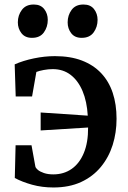

<svg xmlns="http://www.w3.org/2000/svg" viewBox="-20 -818 568 850"><path d="M216.5 12Q166.5 12 122.2 -0.2Q78 -12.5 45.5 -30L49 -175H119.5L136.5 -81Q138 -74 147.5 -66Q157 -58 174.5 -52Q192 -46 216 -46Q262.5 -46 297.2 -70.2Q332 -94.5 351.2 -141Q370.5 -187.5 370 -253.5L160 -240.5V-320L368.5 -306Q365 -368.5 345.5 -414.8Q326 -461 292.8 -486.5Q259.5 -512 213.5 -512Q194 -512 173.8 -508.2Q153.5 -504.5 141 -499.5L122 -391H49.5L45 -533Q82 -549.5 129.8 -559.5Q177.5 -569.5 223 -569.5Q291.5 -569.5 342.5 -550Q393.5 -530.5 427.8 -494.2Q462 -458 479 -407Q496 -356 496 -292Q496 -231 478.8 -176.2Q461.5 -121.5 426.5 -79Q391.5 -36.5 339 -12.2Q286.5 12 216.5 12ZM121 -650.5Q91 -650.5 75 -671Q59 -691.5 59 -719Q59 -750.5 76.8 -774.2Q94.5 -798 129 -798H130Q160 -798 175.8 -777.8Q191.5 -757.5 191.5 -730Q191.5 -698.5 174.2 -674.5Q157 -650.5 122 -650.5ZM341 -650.5Q311 -650.5 295.2 -671Q279.5 -691.5 279.5 -719Q279.5 -750.5 297 -774.2Q314.5 -798 349 -798H350Q380.5 -798 396.2 -777.8Q412 -757.5 412 -730Q412 -698.5 394.5 -674.5Q377 -650.5 342 -650.5Z"/></svg>

Font: Merriweather SemiBold
Style: Regular
Weight: 600
Version: Version 2.100